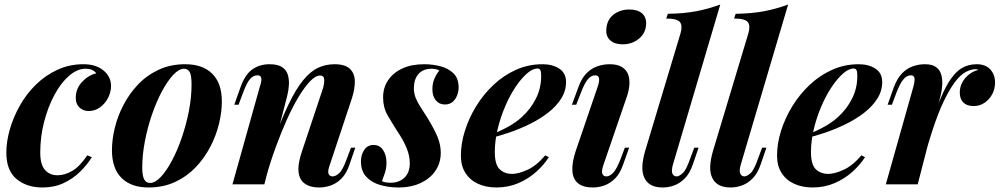

<svg xmlns="http://www.w3.org/2000/svg" viewBox="-20 -815 4420 849"><path d="M358 -511Q321 -511 285 -479.5Q249 -448 220.5 -395Q192 -342 175 -276Q158 -210 158 -140Q158 -87 179 -63.5Q200 -40 234 -40Q266 -40 299 -59Q332 -78 366 -128L386 -120Q366 -87 334.5 -56Q303 -25 261.5 -5.5Q220 14 168 14Q98 14 53 -23.5Q8 -61 8 -140Q8 -189 23.5 -243Q39 -297 68 -348.5Q97 -400 139 -441Q181 -482 234 -506.5Q287 -531 349 -531Q404 -531 437.5 -503.5Q471 -476 471 -435Q471 -408 458 -382.5Q445 -357 422.5 -340.5Q400 -324 372 -324Q348 -324 331.5 -339.5Q315 -355 315 -382Q315 -423 342.5 -452.5Q370 -482 406 -491Q398 -501 386.5 -506Q375 -511 358 -511Z M794 -511Q771 -511 745.5 -483.5Q720 -456 695.5 -410Q671 -364 651.5 -307Q632 -250 620.5 -189.5Q609 -129 609 -74Q609 -38 617.5 -22Q626 -6 643 -6Q666 -6 691 -32.5Q716 -59 740 -104Q764 -149 783.5 -205.5Q803 -262 815 -323Q827 -384 827 -441Q827 -483 818.5 -497Q810 -511 794 -511ZM475 -151Q475 -197 487.5 -249Q500 -301 526 -351Q552 -401 590.5 -441.5Q629 -482 681.5 -506.5Q734 -531 799 -531Q876 -531 918.5 -489Q961 -447 961 -366Q961 -320 948.5 -268Q936 -216 910 -166Q884 -116 845.5 -75.5Q807 -35 754.5 -10.5Q702 14 637 14Q560 14 517.5 -28Q475 -70 475 -151Z M1149 0H1008L1129 -432Q1134 -446 1135.5 -457.5Q1137 -469 1133 -475.5Q1129 -482 1118 -482Q1100 -482 1085.5 -465.5Q1071 -449 1054 -403L1035 -352H1016L1043 -428Q1063 -485 1095.5 -508Q1128 -531 1172 -531Q1208 -531 1227 -518.5Q1246 -506 1252.5 -485Q1259 -464 1257.5 -439.5Q1256 -415 1250 -391ZM1181 -169Q1220 -278 1253.5 -348.5Q1287 -419 1319.5 -459Q1352 -499 1386 -515Q1420 -531 1459 -531Q1507 -531 1528 -510Q1549 -489 1549 -454.5Q1549 -420 1536 -380L1438 -85Q1428 -57 1433 -46Q1438 -35 1451 -35Q1464 -35 1480 -49.5Q1496 -64 1514 -114L1532 -162H1551L1526 -89Q1512 -47 1489.5 -25Q1467 -3 1441.5 5.5Q1416 14 1392 14Q1363 14 1343 5.5Q1323 -3 1312 -19Q1299 -39 1299.5 -69.5Q1300 -100 1315 -145L1405 -415Q1411 -431 1413 -446Q1415 -461 1412 -471Q1409 -481 1395 -481Q1376 -481 1352 -456.5Q1328 -432 1301.5 -388.5Q1275 -345 1249 -287Q1223 -229 1199 -163.5Q1175 -98 1156 -29Z M1669 -14Q1677 -10 1686 -8.5Q1695 -7 1708 -7Q1745 -7 1768.5 -29.5Q1792 -52 1792 -93Q1792 -126 1778 -160.5Q1764 -195 1736 -236Q1713 -272 1693.5 -306Q1674 -340 1674 -384Q1674 -427 1696 -460Q1718 -493 1758.5 -512Q1799 -531 1856 -531Q1893 -531 1927.5 -522Q1962 -513 1985 -491Q2008 -469 2008 -427Q2008 -412 2001.5 -394Q1995 -376 1981.5 -364.5Q1968 -353 1947 -353Q1922 -353 1907 -371.5Q1892 -390 1892 -420Q1892 -447 1901.5 -468.5Q1911 -490 1923 -503Q1910 -511 1888 -511Q1852 -511 1831.5 -489Q1811 -467 1810 -426Q1810 -403 1818 -382.5Q1826 -362 1840 -341Q1854 -320 1870 -294Q1900 -245 1914.5 -210Q1929 -175 1929 -139Q1929 -96 1906.5 -61.5Q1884 -27 1841.5 -6.5Q1799 14 1741 14Q1699 14 1661 3Q1623 -8 1599.5 -33.5Q1576 -59 1576 -102Q1576 -130 1590.5 -152Q1605 -174 1632 -174Q1659 -174 1674 -151.5Q1689 -129 1689 -96Q1689 -70 1681.5 -49Q1674 -28 1669 -14Z M2146 -217Q2187 -233 2224 -253Q2261 -273 2287 -297Q2326 -332 2349.5 -378.5Q2373 -425 2373 -479Q2373 -499 2369 -505.5Q2365 -512 2357 -512Q2335 -512 2309.5 -489.5Q2284 -467 2259 -429.5Q2234 -392 2213.5 -344Q2193 -296 2180.5 -244Q2168 -192 2168 -143Q2168 -87 2189.5 -66.5Q2211 -46 2245 -46Q2272 -46 2312 -64Q2352 -82 2391 -128L2407 -120Q2386 -87 2352 -56Q2318 -25 2273 -5.5Q2228 14 2175 14Q2130 14 2094.5 -2Q2059 -18 2038.5 -49.5Q2018 -81 2018 -127Q2018 -180 2035.5 -236Q2053 -292 2085 -344.5Q2117 -397 2162 -439.5Q2207 -482 2262 -506.5Q2317 -531 2379 -531Q2423 -531 2453 -511.5Q2483 -492 2483 -452Q2483 -413 2461.5 -379Q2440 -345 2404 -317Q2368 -289 2323.5 -267Q2279 -245 2232.5 -229Q2186 -213 2145 -204Z M2661 -684Q2663 -727 2692.5 -750Q2722 -773 2763 -773Q2800 -773 2819.5 -755.5Q2839 -738 2837 -707Q2835 -668 2805 -643.5Q2775 -619 2733 -619Q2698 -619 2678.5 -636.5Q2659 -654 2661 -684ZM2623 -432Q2640 -482 2612 -482Q2594 -482 2579 -464Q2564 -446 2548 -403L2528 -352H2509L2537 -428Q2551 -468 2572.5 -490Q2594 -512 2620.5 -521.5Q2647 -531 2676 -531Q2711 -531 2731 -518Q2751 -505 2758 -484.5Q2765 -464 2763 -439.5Q2761 -415 2753 -391L2648 -85Q2639 -58 2643.5 -46.5Q2648 -35 2662 -35Q2675 -35 2690.5 -50Q2706 -65 2725 -114L2743 -162H2762L2736 -89Q2722 -48 2700 -26Q2678 -4 2652.5 5Q2627 14 2601 14Q2558 14 2535.5 -5Q2513 -24 2511 -60Q2509 -96 2525 -145Z M2955 -85Q2948 -59 2953.5 -47Q2959 -35 2972 -35Q2983 -35 2999 -49.5Q3015 -64 3032 -114L3050 -162H3069L3044 -89Q3030 -48 3008 -26Q2986 -4 2961 5Q2936 14 2911 14Q2878 14 2858 2.5Q2838 -9 2828.5 -30.5Q2819 -52 2820.5 -81Q2822 -110 2832 -145L2989 -667Q2999 -701 2987 -717Q2975 -733 2926 -733L2933 -754Q3005 -755 3059.5 -765.5Q3114 -776 3165 -795Z M3255 -85Q3248 -59 3253.5 -47Q3259 -35 3272 -35Q3283 -35 3299 -49.5Q3315 -64 3332 -114L3350 -162H3369L3344 -89Q3330 -48 3308 -26Q3286 -4 3261 5Q3236 14 3211 14Q3178 14 3158 2.5Q3138 -9 3128.5 -30.5Q3119 -52 3120.5 -81Q3122 -110 3132 -145L3289 -667Q3299 -701 3287 -717Q3275 -733 3226 -733L3233 -754Q3305 -755 3359.5 -765.5Q3414 -776 3465 -795Z M3544 -217Q3585 -233 3622 -253Q3659 -273 3685 -297Q3724 -332 3747.5 -378.5Q3771 -425 3771 -479Q3771 -499 3767 -505.5Q3763 -512 3755 -512Q3733 -512 3707.5 -489.5Q3682 -467 3657 -429.5Q3632 -392 3611.5 -344Q3591 -296 3578.5 -244Q3566 -192 3566 -143Q3566 -87 3587.5 -66.5Q3609 -46 3643 -46Q3670 -46 3710 -64Q3750 -82 3789 -128L3805 -120Q3784 -87 3750 -56Q3716 -25 3671 -5.5Q3626 14 3573 14Q3528 14 3492.5 -2Q3457 -18 3436.5 -49.5Q3416 -81 3416 -127Q3416 -180 3433.5 -236Q3451 -292 3483 -344.5Q3515 -397 3560 -439.5Q3605 -482 3660 -506.5Q3715 -531 3777 -531Q3821 -531 3851 -511.5Q3881 -492 3881 -452Q3881 -413 3859.5 -379Q3838 -345 3802 -317Q3766 -289 3721.5 -267Q3677 -245 3630.5 -229Q3584 -213 3543 -204Z M4038 0H3897L4019 -432Q4026 -459 4023.5 -470.5Q4021 -482 4008 -482Q3990 -482 3975 -464.5Q3960 -447 3943 -403L3924 -352H3905L3932 -428Q3947 -468 3968 -490Q3989 -512 4015.5 -521.5Q4042 -531 4070 -531Q4102 -531 4119 -518.5Q4136 -506 4142 -485Q4148 -464 4146.5 -439.5Q4145 -415 4139 -391ZM4294 -509Q4274 -509 4251 -497Q4228 -485 4204 -454Q4180 -423 4153.5 -368Q4127 -313 4099.5 -227.5Q4072 -142 4043 -21L4065 -156Q4097 -266 4123 -338Q4149 -410 4175.5 -452.5Q4202 -495 4231.5 -513Q4261 -531 4299 -531Q4338 -531 4359 -508Q4380 -485 4380 -450Q4380 -422 4367.5 -398.5Q4355 -375 4333.5 -360.5Q4312 -346 4285 -346Q4256 -346 4240 -361.5Q4224 -377 4224 -406Q4224 -430 4235 -450.5Q4246 -471 4265 -486Q4284 -501 4307 -506Q4304 -507 4301 -508Q4298 -509 4294 -509Z"/></svg>

Font: Playfair Display
Style: Bold Italic
Weight: 700
Italic angle: -14°
Designer: Claus Eggers Sørensen
Foundry: Claus Eggers Sørensen
Version: Version 1.203